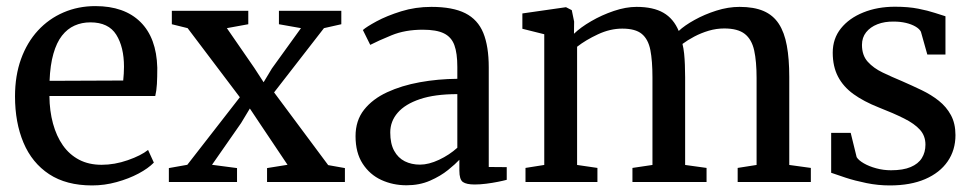

<svg xmlns="http://www.w3.org/2000/svg" viewBox="-20 -582 3114 614"><path d="M274.5 11Q192 11 137.2 -25Q82.5 -61 55.2 -125.5Q28 -190 28 -274Q28 -340 47.2 -393.2Q66.5 -446.5 101.2 -484.2Q136 -522 183 -542.2Q230 -562.5 285 -562.5Q377.5 -562.5 429 -511.8Q480.5 -461 483 -365.5Q483 -335.5 481.8 -313.5Q480.5 -291.5 476.5 -275H138Q138.5 -227 149.5 -186.8Q160.5 -146.5 181.2 -117Q202 -87.5 233 -71.2Q264 -55 305 -55Q346.5 -55 388.8 -69.8Q431 -84.5 453.5 -102.5L472 -62Q454 -43.5 423 -27Q392 -10.5 353.2 0.2Q314.5 11 274.5 11ZM138.5 -323.5 374 -324.5Q375 -334 375.8 -346.5Q376.5 -359 376.5 -368.5Q376.5 -431.5 351.8 -471Q327 -510.5 269 -510.5Q241.5 -510.5 218.5 -500.2Q195.5 -490 178.2 -468Q161 -446 150.8 -410.2Q140.5 -374.5 138.5 -323.5Z M579 -55 747 -271 580 -492 529.5 -504.5V-547.5H774V-504.5L705.5 -492L793.5 -364.5L823 -319L849.5 -363L942.5 -492L872 -504.5V-547.5H1071.5V-504.5L1016 -492L856.5 -286.5L1029.5 -54L1083 -44.5V0H834V-44.5L899.5 -55L811 -187L779 -235L751 -188.5L658 -55L738 -44.5V0H520V-44.5Z M1280 10.5Q1236.5 10.5 1199.5 -6.5Q1162.5 -23.5 1139.8 -58.5Q1117 -93.5 1117 -146.5Q1117 -196.5 1144.2 -231Q1171.5 -265.5 1218 -287Q1264.5 -308.5 1322.5 -319Q1380.5 -329.5 1442.5 -330V-368Q1442.5 -412 1433 -437.8Q1423.5 -463.5 1399.8 -475.2Q1376 -487 1332 -487Q1275.5 -487 1232.2 -469.2Q1189 -451.5 1164 -438.5L1140.5 -486Q1151.5 -496 1184.2 -513.8Q1217 -531.5 1262.8 -545.8Q1308.5 -560 1359.5 -560Q1427.5 -560 1467.8 -539.8Q1508 -519.5 1525.5 -476.8Q1543 -434 1543 -366.5V-48L1600.5 -47.5V-7Q1589.5 -4 1572 -0.5Q1554.5 3 1534.8 5.5Q1515 8 1498 8Q1471.5 8 1460.2 0Q1449 -8 1449 -36.5V-71Q1437 -58 1413 -38.5Q1389 -19 1355.2 -4.2Q1321.5 10.5 1280 10.5ZM1323 -55.5Q1351 -55.5 1384 -71Q1417 -86.5 1442.5 -109.5V-281Q1370.5 -281 1323 -265Q1275.5 -249 1251.8 -221.5Q1228 -194 1228 -158.5Q1228 -122.5 1240.5 -99.8Q1253 -77 1274.5 -66.2Q1296 -55.5 1323 -55.5Z M1660.5 0V-45L1720.5 -54.5V-472.5L1650.5 -490V-539L1790 -559L1808.5 -549.5L1816 -513L1815.5 -474Q1836.5 -494.5 1870.5 -514.2Q1904.5 -534 1943 -547Q1981.5 -560 2015.5 -560Q2069 -560 2101.5 -541.2Q2134 -522.5 2150.5 -483Q2169 -500.5 2201 -518.2Q2233 -536 2270.8 -548Q2308.5 -560 2345 -560Q2391 -560 2421.8 -546.8Q2452.5 -533.5 2470.5 -506Q2488.5 -478.5 2496.2 -436.2Q2504 -394 2504 -336V-54.5L2573 -45V0H2339V-45L2399.5 -54.5V-332.5Q2399.5 -385.5 2391.8 -420.8Q2384 -456 2361.8 -473.5Q2339.5 -491 2296 -491Q2271 -491 2246.5 -483.8Q2222 -476.5 2200.2 -465Q2178.5 -453.5 2162.5 -441.5Q2166 -427.5 2167.8 -410.5Q2169.5 -393.5 2170.2 -374.8Q2171 -356 2171 -335V-54.5L2239.5 -45V0H2002.5V-45L2066.5 -54.5V-334.5Q2066.5 -387.5 2059.8 -422Q2053 -456.5 2032.5 -473.5Q2012 -490.5 1970 -490.5Q1931 -490.5 1892 -472.2Q1853 -454 1825.5 -432.5V-54.5L1890.5 -45V0Z M2825.5 11Q2788 11 2751 3.5Q2714 -4 2684.2 -13.8Q2654.5 -23.5 2638 -29.5V-157H2700.5L2719.5 -79.5Q2725.5 -69.5 2742.2 -59.8Q2759 -50 2782 -43.8Q2805 -37.5 2829.5 -37.5Q2868 -37.5 2892.2 -47.8Q2916.5 -58 2928 -76.5Q2939.5 -95 2939.5 -119.5Q2939.5 -147.5 2922 -167Q2904.5 -186.5 2871 -203.2Q2837.5 -220 2790 -238.5Q2742 -257.5 2709.2 -281.2Q2676.5 -305 2659.8 -337.2Q2643 -369.5 2643 -413.5Q2643 -458.5 2669.2 -491.2Q2695.5 -524 2740.8 -542.2Q2786 -560.5 2842 -560.5Q2885 -560.5 2916.5 -554.2Q2948 -548 2969.5 -540.8Q2991 -533.5 3003.5 -530V-407.5H2945.5L2925 -480.5Q2920.5 -489.5 2907.8 -497Q2895 -504.5 2877 -508.8Q2859 -513 2838.5 -513Q2809 -513.5 2786 -504.5Q2763 -495.5 2749.8 -478.8Q2736.5 -462 2736.5 -438.5Q2736.5 -405 2755 -384.5Q2773.5 -364 2802.8 -350Q2832 -336 2864.5 -322.5Q2896.5 -308.5 2927.2 -293.8Q2958 -279 2982.2 -259.8Q3006.5 -240.5 3021 -213.8Q3035.5 -187 3035.5 -150Q3035.5 -102 3010.5 -65.8Q2985.5 -29.5 2938.5 -9.2Q2891.5 11 2825.5 11Z"/></svg>

Font: Merriweather 36pt
Style: Regular
Weight: 400
Designer: Eben Sorkin
Foundry: Eben Sorkin
Version: Version 2.100